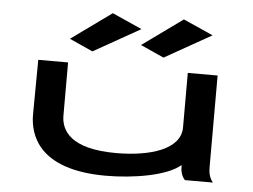

<svg xmlns="http://www.w3.org/2000/svg" viewBox="-51 -759 1101 834"><g transform="rotate(5 500.0 -342.0)"><path d="M644 -522 848 -637 718 -695 542 -568ZM334 -522 538 -637 408 -695 232 -568ZM439 11C559 11 705 -13 763 -64C763 -38 767 -18 783 0H905C886 -24 885 -47 885 -71V-465H755V-227C755 -131 622 -91 475 -91C275 -91 233 -169 233 -234V-465H103L101 -226C101 -141 142 11 439 11Z"/></g></svg>

Font: Inconsolata UltraExpanded
Style: Bold
Weight: 700
Width: 9
Monospace: yes
Designer: Raph Levien, Cyreal, Brenton Simpson
Foundry: Raph Levien, Cyreal, Google
Version: Version 3.100